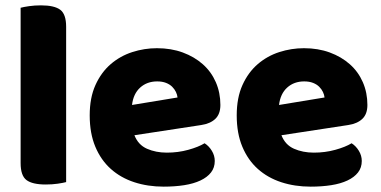

<svg xmlns="http://www.w3.org/2000/svg" viewBox="-20 -681 1422 717"><path d="M151 8Q101 8 79 -8.5Q57 -25 57 -72V-652Q68 -655 88.5 -658Q109 -661 133 -661Q183 -661 205 -644.5Q227 -628 227 -581V-1Q216 2 195.5 5Q175 8 151 8Z M482 -176Q496 -140 529 -125.5Q562 -111 603 -111Q645 -111 683 -121.5Q721 -132 744 -146Q760 -136 771 -118Q782 -100 782 -80Q782 -55 768 -37Q754 -19 728.5 -7Q703 5 668 10.5Q633 16 591 16Q532 16 481.5 -0.5Q431 -17 394 -50Q357 -83 336 -133Q315 -183 315 -250Q315 -316 336.5 -363.5Q358 -411 393.5 -441.5Q429 -472 474 -486.5Q519 -501 566 -501Q619 -501 662.5 -485Q706 -469 737.5 -441Q769 -413 786 -374Q803 -335 803 -289Q803 -255 784 -237Q765 -219 731 -214ZM567 -377Q529 -377 503.5 -354Q478 -331 473 -289L643 -317Q642 -327 637 -337.5Q632 -348 623 -357Q614 -366 600 -371.5Q586 -377 567 -377Z M1031 -176Q1045 -140 1078 -125.5Q1111 -111 1152 -111Q1194 -111 1232 -121.5Q1270 -132 1293 -146Q1309 -136 1320 -118Q1331 -100 1331 -80Q1331 -55 1317 -37Q1303 -19 1277.5 -7Q1252 5 1217 10.5Q1182 16 1140 16Q1081 16 1030.5 -0.5Q980 -17 943 -50Q906 -83 885 -133Q864 -183 864 -250Q864 -316 885.5 -363.5Q907 -411 942.5 -441.5Q978 -472 1023 -486.5Q1068 -501 1115 -501Q1168 -501 1211.5 -485Q1255 -469 1286.5 -441Q1318 -413 1335 -374Q1352 -335 1352 -289Q1352 -255 1333 -237Q1314 -219 1280 -214ZM1116 -377Q1078 -377 1052.5 -354Q1027 -331 1022 -289L1192 -317Q1191 -327 1186 -337.5Q1181 -348 1172 -357Q1163 -366 1149 -371.5Q1135 -377 1116 -377Z"/></svg>

Font: Baloo Bhai 2 ExtraBold
Style: Regular
Weight: 800
Designer: Supriya Tembe, Noopur Datye and Ek Type
Foundry: Ek Type
Version: Version 1.640;PS 1.000;hotconv 16.6.51;makeotf.lib2.5.65220;